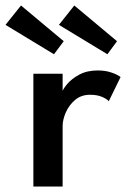

<svg xmlns="http://www.w3.org/2000/svg" viewBox="-77 -679 462 699"><path d="M151 0H44.5V-410.5H151V-342H148.5Q152 -354.5 167.8 -373.2Q183.5 -392 211.5 -407.2Q239.5 -422.5 279 -422.5Q307.5 -422.5 330 -414.5Q352.5 -406.5 362 -398.5L319 -310.5Q312.5 -318.5 294.8 -326.2Q277 -334 251 -334Q218.5 -334 196.2 -315Q174 -296 162.5 -269.5Q151 -243 151 -220ZM314 -481.5 137.5 -588.5 193.5 -659 349 -529ZM119.5 -481.5 -57 -588.5 -0.5 -659 155 -529Z"/></svg>

Font: League Spartan Thin Medium
Style: Regular
Weight: 500
Version: Version 2.002